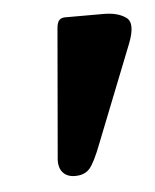

<svg xmlns="http://www.w3.org/2000/svg" viewBox="-34 -720 291 360"><g transform="rotate(-5 111.5 -540.0)"><path d="M85 -670Q86 -681 90 -685Q94 -689 101 -689H174Q200 -689 215.5 -678Q231 -667 216 -629L144 -447Q131 -413 121.5 -402Q112 -391 94 -391Q79 -391 71 -400Q63 -409 64 -425Z"/></g></svg>

Font: Alkatra
Style: Regular
Weight: 400
Designer: Suman Bhandary
Version: Version 1.100;gftools[0.9.22]